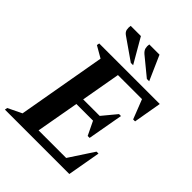

<svg xmlns="http://www.w3.org/2000/svg" viewBox="-254 -989 1117 1117"><g transform="rotate(45 304.5 -431.0)"><path d="M-14 0 -11 -16 74 -57 170 -603 99 -644 102 -660H600L570 -487H554L507 -607H309L266 -364H402L474 -451H490L451 -232H435L394 -317H257L210 -53H437L536 -204H552L516 0ZM444 -710 332 -802Q316 -816 312.5 -831Q309 -846 312 -862H396L463 -710ZM312 -710 180 -802Q162 -814 159 -830Q156 -846 159 -862H243L331 -710Z"/></g></svg>

Font: Spectral SC
Style: Bold Italic
Weight: 700
Italic angle: -10°
Designer: Jean-Baptiste Levee
Foundry: Production Type
Version: Version 2.001